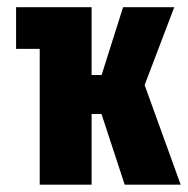

<svg xmlns="http://www.w3.org/2000/svg" viewBox="-20 -504 513 524"><path d="M320.3 0H473.1L354 -329.1L243.7 -233.4ZM159.2 -299.3V-192.9H344.7L455.6 -484.4H315.9L257.3 -299.3ZM230 -484.4H23.9V-370.6H88.4V0H230Z"/></svg>

Font: Roboto Flex
Style: wght 700 wdth 25 opsz 34 GRAD 0.00 slnt 0.00 XTRA 468 XOPQ 96 YOPQ 79 YTLC 514 YTUC 712 YTAS 750 YTDE -203.00 YTFI 738
Weight: 700
Width: 1
Designer: Berlow after Robertson
Foundry: Google
Version: Version 3.100